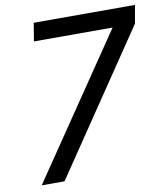

<svg xmlns="http://www.w3.org/2000/svg" viewBox="-83 -816 777 887"><g transform="rotate(-10 305.0 -373.0)"><path d="M41 0H148L595 -661L610 -746H135L121 -661H490Z"/></g></svg>

Font: Plus Jakarta Text
Style: Italic
Weight: 400
Italic angle: -12°
Designer: Gumpita Rahayu
Foundry: Tokotype Studio
Version: Version 1.000;hotconv 1.0.109;makeotfexe 2.5.65596